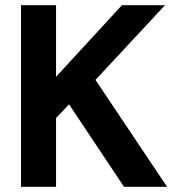

<svg xmlns="http://www.w3.org/2000/svg" viewBox="-20 -720 680 740"><path d="M61 0V-700H196V-424L450 -700H616L348 -412L624 0H458L246 -318L196 -265V0Z"/></svg>

Font: DM Sans 28pt
Style: Bold
Weight: 700
Version: Version 4.004;gftools[0.9.30]